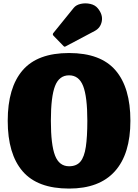

<svg xmlns="http://www.w3.org/2000/svg" viewBox="-20 -1079 805 1119"><path d="M25 -375Q25 -568.5 111.8 -669.2Q198.5 -770 382.5 -770Q566.5 -770 653.2 -669.2Q740 -568.5 740 -375Q740 -181.5 649.5 -80.8Q559 20 382.5 20Q198.5 20 111.8 -80.8Q25 -181.5 25 -375ZM276.5 -375Q276.5 -235 300.8 -172.5Q325 -110 382.5 -110Q426 -110 448.8 -137.2Q471.5 -164.5 480.2 -223Q489 -281.5 489 -375Q489 -515.5 464.5 -577.8Q440 -640 382.5 -640Q325 -640 300.8 -577.8Q276.5 -515.5 276.5 -375ZM348.5 -812.5 292 -870.5Q283.5 -879.5 292.5 -888.5L409.5 -1033Q423.5 -1050.5 450.8 -1056.5Q478 -1062.5 506.2 -1056.2Q534.5 -1050 550.5 -1030Q580.5 -993 573.2 -954.8Q566 -916.5 532 -898.5L364 -809.5Q358.5 -806 355.5 -807Q352.5 -808 348.5 -812.5Z"/></svg>

Font: Besley* Narrow Fatface
Style: Regular
Weight: 900
Width: 4
Designer: Owen Earl
Foundry: indestructible type*
Version: Version 3.000; ttfautohint (v1.8.3)